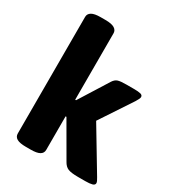

<svg xmlns="http://www.w3.org/2000/svg" viewBox="-182 -862 884 971"><g transform="rotate(30 260.5 -376.5)"><path d="M119 2Q83 2 66.5 -7.5Q50 -17 50 -36V-717Q50 -735 66.5 -745Q83 -755 119 -755H147Q183 -755 199.5 -745Q216 -735 216 -717V-329H221L327 -498Q338 -515 352.5 -520Q367 -525 403 -525H446Q473 -525 485.5 -521.5Q498 -518 498 -507Q498 -498 484 -476L361 -290L508 -45Q520 -26 520 -17Q520 -6 506 -2Q492 2 466 2H423Q383 2 365 -5.5Q347 -13 335 -35L221 -232H216V-36Q216 -17 199.5 -7.5Q183 2 147 2Z"/></g></svg>

Font: Asap ExtraBold
Style: Regular
Weight: 800
Designer: Pablo Cosgaya
Foundry: Omnibus-Type
Version: Version 3.001; ttfautohint (v1.8.4.7-5d5b)